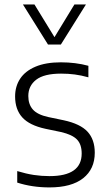

<svg xmlns="http://www.w3.org/2000/svg" viewBox="-20 -828 480 858"><path d="M57 -12V-63.5Q96.5 -51.5 131 -46.2Q165.5 -41 201.5 -41Q345 -41 345 -142Q345 -183 323.8 -204.8Q302.5 -226.5 252.5 -238L183 -252.5Q111.5 -268 79.5 -303.5Q47.5 -339 47.5 -397Q47.5 -442 70 -476.2Q92.5 -510.5 138.5 -530Q184.5 -549.5 252 -549.5Q318 -549.5 375 -534V-482.5Q342.5 -491.5 314 -495.2Q285.5 -499 253 -499Q177 -499 141.8 -471.8Q106.5 -444.5 106.5 -399Q106.5 -361.5 127 -338.5Q147.5 -315.5 195.5 -305L265 -290.5Q339 -274.5 371.2 -239.5Q403.5 -204.5 403.5 -145.5Q403.5 -72.5 351.5 -31.5Q299.5 9.5 201 9.5Q123.5 9.5 57 -12ZM312.5 -808H364L252 -629H194.5L82.5 -808H134L223.5 -662Z"/></svg>

Font: Encode Sans Light
Style: Regular
Weight: 300
Designer: Multiple Designers
Foundry: Impallari Type
Version: Version 2.000